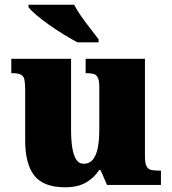

<svg xmlns="http://www.w3.org/2000/svg" viewBox="-20 -786 731 816"><path d="M257 10Q165 10 126 -39.5Q87 -89 87 -189V-402Q87 -431 84 -446.5Q81 -462 69.5 -468.5Q58 -475 32 -475H28V-536H282V-234Q282 -192 287 -159.5Q292 -127 303.5 -108.5Q315 -90 336 -90Q360 -90 374.5 -107.5Q389 -125 395.5 -157.5Q402 -190 402 -235V-417Q402 -444 395.5 -456.5Q389 -469 377 -472Q365 -475 348 -475H344V-536H596V-121Q596 -93 602.5 -80Q609 -67 622 -64Q635 -61 652 -61H664V0H435L407 -64H402Q380 -30 345 -10Q310 10 257 10ZM309 -606Q283 -620 251 -639.5Q219 -659 188 -681Q157 -703 133.5 -723Q110 -743 101 -756V-766H295Q306 -744 325 -717Q344 -690 364.5 -664Q385 -638 399 -619V-606Z"/></svg>

Font: Noto Serif Bengali Black
Style: Regular
Weight: 900
Version: Version 2.003